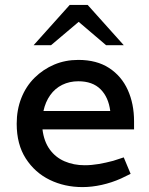

<svg xmlns="http://www.w3.org/2000/svg" viewBox="-20 -755 605 782"><path d="M316 7Q243 7 182.5 -22.5Q122 -52 85 -109.5Q48 -167 48 -251Q48 -308 67 -356Q86 -404 121 -438.5Q156 -473 201 -492Q246 -511 299 -511Q374 -511 424.5 -478Q475 -445 500.5 -388.5Q526 -332 526 -261V-228H153Q159 -179 182.5 -146.5Q206 -114 243 -98Q280 -82 325 -82Q353 -82 382 -87Q411 -92 441 -100L484 -114L512 -47L473 -28Q435 -11 394.5 -2Q354 7 316 7ZM157 -303H429Q422 -359 389.5 -391.5Q357 -424 299 -424Q263 -424 233.5 -409.5Q204 -395 184.5 -367.5Q165 -340 157 -303ZM412 -571 284 -680 264 -735H337L484 -571ZM117 -571 264 -735H337L317 -680L188 -571Z"/></svg>

Font: REM Medium
Style: Regular
Weight: 400
Version: Version 1.005;gftools[0.9.28]